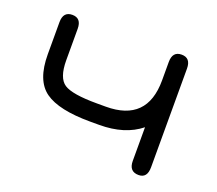

<svg xmlns="http://www.w3.org/2000/svg" viewBox="-88 -587 805 713"><g transform="rotate(20 314.5 -230.5)"><path d="M284 -190H319Q482 -190 482 -353V-426Q482 -468 518 -468Q554 -468 554 -426V-36Q554 7 520 7Q482 7 482 -35V-168Q420 -118 319 -118H284Q159 -118 104.5 -157Q50 -196 50 -299V-426Q50 -468 86 -468Q122 -468 122 -426V-302Q122 -232 154 -211Q186 -190 284 -190Z"/></g></svg>

Font: Jura SemiBold
Style: Regular
Weight: 600
Designer: Daniel Johnson, Alexei Vanyashin
Foundry: Daniel Johnson
Version: Version 5.103